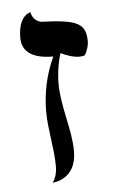

<svg xmlns="http://www.w3.org/2000/svg" viewBox="-45 -590 380 625"><g transform="rotate(-5 144.5 -277.5)"><path d="M117 -51C117 -29 112 -12 102 2C102 2 180 0 180 -94C180 -166 149 -241 149 -319C149 -340 152 -378 164 -416C178 -409 203 -399 224 -399C230 -399 237 -400 242 -402C250 -413 256 -435 256 -444C256 -505 230 -519 110 -523C93 -527 82 -538 78 -557C78 -557 38 -551 38 -477C38 -431 72 -407 140 -407C114 -352 101 -292 101 -230C101 -172 117 -109 117 -51Z"/></g></svg>

Font: Libertinus Serif Display
Style: Regular
Weight: 400
Designer: Philipp H. Poll, Khaled Hosny
Foundry: Caleb Maclennan
Version: Version 7.050;RELEASE